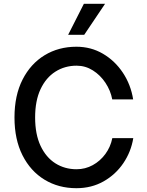

<svg xmlns="http://www.w3.org/2000/svg" viewBox="-20 -984 775 1014"><path d="M683.2 -459.2H572.8Q563.9 -506 536.9 -546.7Q509.9 -587.4 470.5 -612.2Q431.1 -637.1 384.6 -637.1Q322.1 -637.1 272.4 -605.5Q222.7 -573.9 194.1 -513Q165.5 -452.1 165.5 -363.6Q165.5 -274.9 194.2 -213.8Q223 -152.7 272.5 -121.4Q322.1 -90.2 384.2 -90.2Q430.4 -90.2 469.8 -111.9Q509.2 -133.5 536.6 -170.8Q563.9 -208.1 573.2 -254.6H683.9Q672.2 -182.5 631.4 -122.3Q590.6 -62.1 527 -26.1Q463.4 9.9 383.5 9.9Q289.1 9.9 215.2 -35Q141.3 -79.9 98.9 -163.7Q56.5 -247.5 56.5 -363.6Q56.5 -480.1 99.1 -563.7Q141.7 -647.4 215.6 -692.3Q289.4 -737.2 383.5 -737.2Q460.6 -737.2 523.8 -700.1Q587 -663 628.9 -600Q670.8 -536.9 683.2 -459.2ZM339.8 -800.1 422.9 -963.8H534.8L424.7 -800.1Z"/></svg>

Font: Inter Zeller Medium
Style: Regular
Weight: 500
Designer: Rasmus Andersson; Joe Bland
Foundry: zeller
Version: Version 3.015;git-dec3a8cb1